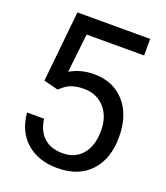

<svg xmlns="http://www.w3.org/2000/svg" viewBox="-136 -828 798 925"><g transform="rotate(20 263.0 -366.0)"><path d="M64 -372 101 -735H474V-650H179L157 -451Q211 -483 279 -483Q378 -483 436.5 -417Q495 -351 495 -239Q495 -127 434.5 -62Q374 3 265 3Q168 3 107 -50.5Q46 -104 38 -199H125Q134 -136 170 -104.5Q206 -73 265 -73Q329 -73 366 -117Q403 -161 403 -238Q403 -311 363 -355.5Q323 -400 257 -400Q197 -400 162 -373L138 -353Z"/></g></svg>

Font: lipipragatuchhi
Style: Regular
Weight: 400
Designer: Abhinash Majhi
Version: Version 1.000